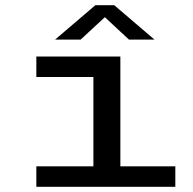

<svg xmlns="http://www.w3.org/2000/svg" viewBox="-20 -717 740 737"><path d="M119.5 0V-78.5H338.5V-421.5H119.5V-500H442V-78.5H653V0ZM191.5 -565 346 -697H418.5L573 -565H475L382.5 -651L289.5 -565Z"/></svg>

Font: Trispace SemiExpanded
Style: Regular
Weight: 400
Width: 6
Designer: Tyler Finck
Foundry: Etcetera Type Company
Version: Version 1.210; ttfautohint (v1.8.3)